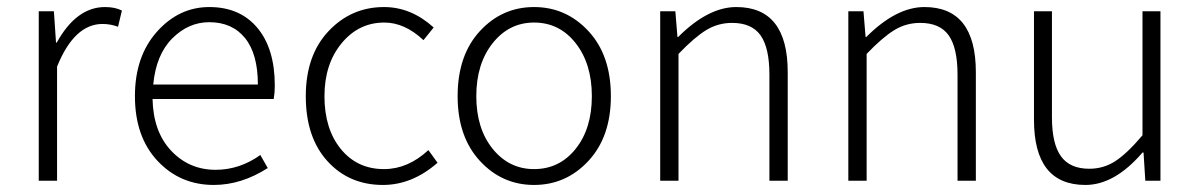

<svg xmlns="http://www.w3.org/2000/svg" viewBox="-20 -513 3404 545"><path d="M90 0V-481H133L139 -392H141Q197 -493 278 -493Q307 -493 326 -483L315 -437Q294 -445 271 -445Q191 -445 142 -324V0Z M760 -270Q760 -250 757 -232H413Q415 -139 466 -85Q517 -31 592 -31Q660 -31 719 -73L740 -36Q665 12 587 12Q491 12 427 -56.5Q363 -125 363 -240Q363 -353 425.5 -423Q488 -493 574 -493Q661 -493 710.5 -434Q760 -375 760 -270ZM415 -273H712Q712 -360 675.5 -405Q639 -450 574 -450Q515 -450 469 -404Q423 -358 415 -273Z M1067 12Q971 12 909.5 -55.5Q848 -123 848 -240Q848 -356 912.5 -424.5Q977 -493 1070 -493Q1147 -493 1211 -435L1182 -399Q1129 -449 1071 -449Q998 -449 949.5 -390Q901 -331 901 -240Q901 -147 947.5 -90Q994 -33 1070 -33Q1138 -33 1196 -87L1222 -51Q1150 12 1067 12Z M1279 -240Q1279 -356 1342 -424.5Q1405 -493 1496 -493Q1587 -493 1650.5 -424.5Q1714 -356 1714 -240Q1714 -125 1650.5 -56.5Q1587 12 1496 12Q1405 12 1342 -56.5Q1279 -125 1279 -240ZM1496 -33Q1568 -33 1614 -90.5Q1660 -148 1660 -240Q1660 -332 1614 -390.5Q1568 -449 1496 -449Q1425 -449 1378.5 -390.5Q1332 -332 1332 -240Q1332 -148 1378.5 -90.5Q1425 -33 1496 -33Z M1854 0V-481H1897L1903 -408H1905Q1990 -493 2070 -493Q2216 -493 2216 -308V0H2164V-301Q2164 -377 2139 -412.5Q2114 -448 2058 -448Q2018 -448 1984.5 -427.5Q1951 -407 1906 -360V0Z M2388 0V-481H2431L2437 -408H2439Q2524 -493 2604 -493Q2750 -493 2750 -308V0H2698V-301Q2698 -377 2673 -412.5Q2648 -448 2592 -448Q2552 -448 2518.5 -427.5Q2485 -407 2440 -360V0Z M3061 12Q2915 12 2915 -173V-481H2966V-180Q2966 -105 2991.5 -69.5Q3017 -34 3072 -34Q3113 -34 3146.5 -56Q3180 -78 3223 -129V-481H3274V0H3231L3226 -80H3223Q3144 12 3061 12Z"/></svg>

Font: Assistant Light
Style: Regular
Weight: 300
Designer: Hebrew By Ben Nathan, Latin by Paul Hunt
Version: Version 2.001;PS 002.001;hotconv 1.0.88;makeotf.lib2.5.64775